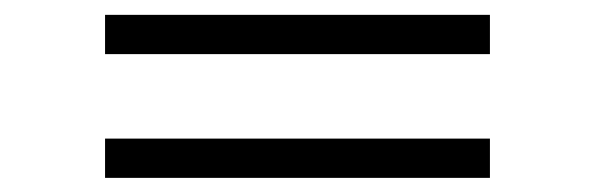

<svg xmlns="http://www.w3.org/2000/svg" viewBox="-20 -508 821 265"><path d="M125 -487.5H656.2V-433.3H125ZM125 -316.7H656.2V-262.5H125Z"/></svg>

Font: Manrope3 Light
Style: Regular
Weight: 300
Designer: Mikhail Sharanda
Foundry: Mikhail Sharanda
Version: Version 3.000;PS 003.000;hotconv 1.0.88;makeotf.lib2.5.64775